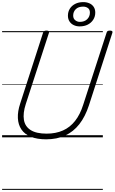

<svg xmlns="http://www.w3.org/2000/svg" viewBox="-20 -1306 1090 1826"><path d="M419 19Q332 19 273 -5.5Q214 -30 183.5 -75Q153 -120 150 -183Q147 -246 172 -321L390 -996Q393 -1006 400 -1010.5Q407 -1015 423 -1015Q437 -1015 443.5 -1010.5Q450 -1006 446 -995L225 -316Q197 -229 207.5 -166Q218 -103 271.5 -69Q325 -35 423 -35Q511 -35 578.5 -65Q646 -95 694 -156Q742 -217 771 -309L994 -996Q997 -1006 1003.5 -1010.5Q1010 -1015 1026 -1015Q1055 -1015 1049 -995L826 -305Q791 -197 734.5 -125Q678 -53 599.5 -17Q521 19 419 19ZM737 -1055Q707 -1055 681.5 -1067Q656 -1079 641 -1102Q626 -1125 626 -1157Q626 -1194 644 -1223Q662 -1252 695 -1269Q728 -1286 772 -1286Q803 -1286 829 -1275Q855 -1264 870.5 -1241.5Q886 -1219 886 -1186Q886 -1149 867 -1119Q848 -1089 815 -1072Q782 -1055 737 -1055ZM739 -1098Q784 -1098 809.5 -1123.5Q835 -1149 835 -1186Q835 -1216 816 -1229.5Q797 -1243 771 -1243Q725 -1243 700.5 -1218.5Q676 -1194 676 -1158Q676 -1129 695.5 -1113.5Q715 -1098 739 -1098ZM0 490H958V500H0ZM0 -20H958V0H0ZM0 -505H958V-500H0ZM0 -1010H958V-1000H0Z"/></svg>

Font: Playwrite NZ Guides
Style: Regular
Weight: 400
Designer: Veronika Burian, José Scaglione
Foundry: TypeTogether
Version: Version 1.003